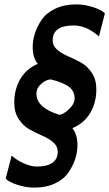

<svg xmlns="http://www.w3.org/2000/svg" viewBox="-20 -770 498 875"><path d="M310 -186Q333 -156 333 -109Q333 -79 323.5 -48Q314 -17 293 14.5Q272 46 231.5 65.5Q191 85 136 85Q98 85 58.5 72Q19 59 6 44L33 -61Q56 -40 88.5 -25.5Q121 -11 147 -11Q243 -11 243 -79Q243 -104 222.5 -121.5Q202 -139 173 -151.5Q144 -164 115 -180Q86 -196 65.5 -227Q45 -258 45 -302Q45 -362 72 -409Q99 -456 152 -479Q129 -507 129 -555Q129 -586 139 -617.5Q149 -649 170 -680Q191 -711 232 -730.5Q273 -750 328 -750Q366 -750 405.5 -737Q445 -724 458 -709L431 -604Q374 -654 316 -654Q220 -654 220 -586Q220 -561 240.5 -543.5Q261 -526 290.5 -513.5Q320 -501 349 -485Q378 -469 398.5 -438Q419 -407 419 -363Q419 -302 391 -255Q363 -208 310 -186ZM212 -408Q191 -408 168.5 -388.5Q146 -369 146 -343Q146 -279 250 -247Q267 -247 293.5 -271.5Q320 -296 320 -322Q320 -342 310.5 -357Q301 -372 282.5 -382Q264 -392 249.5 -397Q235 -402 212 -408Z"/></svg>

Font: Cabin
Style: Bold Italic
Weight: 700
Designer: Pablo Impallari
Foundry: Pablo Impallari. www.impallari.com Igino Marini. www.ikern.com
Version: Version 1.005